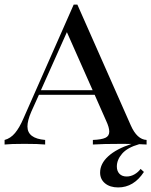

<svg xmlns="http://www.w3.org/2000/svg" viewBox="-23 -633 662 841"><path d="M488.8 96.2Q488.8 116.2 500.2 128.2Q511.7 140.1 531.7 140.1Q549.8 140.1 566.2 130.6Q582.5 121.1 592.8 106.9L607.4 120.1Q563 188 494.6 188Q459 188 437.3 170.2Q415.5 152.3 415.5 123Q415.5 84 451.2 51.5Q486.8 19 552.7 -2.4L512.2 -2.9Q426.3 -2.9 383.8 0V-20Q421.4 -21.5 438.5 -29.3Q455.6 -37.1 455.6 -56.6Q455.6 -74.7 441.9 -104L391.6 -217.8H147.5L113.8 -143.1Q97.2 -104.5 97.2 -79.1Q97.2 -26.4 174.8 -20V0Q145 -2.9 84 -2.9Q22.9 -2.9 -2.9 0V-20Q23.4 -26.9 43 -50.5Q62.5 -74.2 79.1 -112.8L299.8 -612.8H315.9L549.8 -84Q577.1 -22 619.1 -20V0L586.9 -1.5Q535.2 13.2 512 40Q488.8 66.9 488.8 96.2ZM270 -492.2 156.2 -237.8H382.8Z"/></svg>

Font: Playfair Display SC
Style: Regular
Weight: 400
Designer: Claus Eggers Sørensen
Foundry: Claus Eggers Sørensen
Version: Version 1.004;PS 001.004;hotconv 1.0.70;makeotf.lib2.5.58329